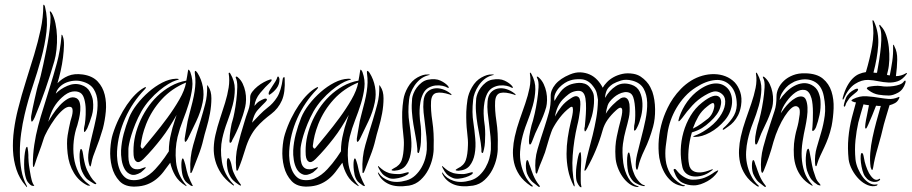

<svg xmlns="http://www.w3.org/2000/svg" viewBox="-20 -785 3856 812"><path d="M210 -527Q193 -468 171.5 -406Q150 -344 127 -289Q126 -286 121.5 -278Q117 -270 114 -271Q112 -271 111.5 -280.5Q111 -290 112 -295Q114 -308 118 -327Q122 -346 126.5 -366Q131 -386 135.5 -405Q140 -424 145 -438Q147 -444 152 -464Q157 -484 163 -512Q169 -540 175.5 -572Q182 -604 186.5 -634Q191 -664 193 -689Q195 -714 192 -727Q189 -737 192 -737Q194 -737 195.5 -734.5Q197 -732 199 -730Q209 -712 214.5 -686Q220 -660 221 -632Q222 -604 219 -576Q216 -548 210 -527ZM170 -758Q183 -707 176.5 -651Q170 -595 154 -537Q138 -479 118 -419.5Q98 -360 84 -300Q75 -262 69.5 -221.5Q64 -181 64 -141.5Q64 -102 70.5 -65.5Q77 -29 93 0Q95 4 94.5 6Q94 8 88 0Q62 -30 49.5 -68Q37 -106 35 -148Q33 -190 39 -235Q45 -280 56 -323Q71 -383 89.5 -441Q108 -499 124.5 -554Q141 -609 152 -660.5Q163 -712 163 -760Q163 -765 164 -765Q168 -765 170 -758ZM352 0Q315 -17 293 -53Q271 -89 266 -136Q261 -182 266 -212.5Q271 -243 278 -273Q279 -277 282 -286.5Q285 -296 286.5 -306Q288 -316 286.5 -323.5Q285 -331 278 -333Q264 -336 246 -320.5Q228 -305 211.5 -282Q195 -259 181.5 -234.5Q168 -210 164 -196Q155 -167 145 -141Q135 -115 127 -89Q124 -78 122 -79Q120 -79 119.5 -83Q119 -87 119 -92Q119 -132 125 -172.5Q131 -213 141.5 -253Q152 -293 165 -333Q178 -373 190 -414Q206 -465 220.5 -518Q235 -571 240 -632Q240 -637 240 -637.5Q240 -638 241 -638Q244 -638 246 -630Q251 -617 250.5 -593.5Q250 -570 246.5 -542Q243 -514 236.5 -485Q230 -456 223 -433Q242 -453 268 -464Q294 -475 330 -470Q371 -464 393 -440.5Q415 -417 423 -384Q431 -351 427.5 -313.5Q424 -276 415 -241Q407 -214 400 -193.5Q393 -173 386 -156Q379 -139 374 -124Q369 -109 366 -92Q364 -81 362 -81Q360 -81 358.5 -85Q357 -89 356 -93Q350 -115 355.5 -147Q361 -179 370 -214.5Q379 -250 386.5 -286.5Q394 -323 392.5 -354Q391 -385 376 -408.5Q361 -432 325 -441Q310 -445 292.5 -443.5Q275 -442 259.5 -435.5Q244 -429 232 -417Q220 -405 216 -389Q235 -409 265 -422Q295 -435 323 -426Q349 -418 360 -397Q371 -376 373 -360Q377 -325 368.5 -296.5Q360 -268 349 -242Q347 -239 343 -232.5Q339 -226 337 -227Q335 -227 335 -235Q335 -243 336 -247Q339 -257 341 -278.5Q343 -300 342.5 -323Q342 -346 336.5 -366Q331 -386 319 -393Q305 -401 285 -397.5Q265 -394 242 -373Q222 -355 208 -331.5Q194 -308 184 -270Q190 -281 203 -301Q216 -321 232.5 -339Q249 -357 267.5 -367.5Q286 -378 303 -370Q314 -364 317.5 -349.5Q321 -335 319.5 -317Q318 -299 314 -282Q310 -265 307 -255Q296 -225 292 -189.5Q288 -154 292.5 -120Q297 -86 312 -56Q327 -26 356 -5Q365 0 359.5 0Q354 0 352 0ZM378 -8Q364 -16 351.5 -25Q339 -34 327 -60Q322 -70 319.5 -87Q317 -104 316.5 -119.5Q316 -135 318 -145.5Q320 -156 323 -155Q325 -155 327 -150.5Q329 -146 330 -140Q331 -134 332 -128.5Q333 -123 333 -121Q337 -99 340 -88.5Q343 -78 348 -66Q356 -50 364 -37Q372 -24 384 -13Q389 -9 386.5 -7Q384 -5 378 -8ZM125 0Q126 0 123.5 1Q121 2 114 0Q106 -4 97.5 -15Q89 -26 84 -58Q82 -71 82 -89.5Q82 -108 83.5 -124.5Q85 -141 88 -153Q91 -165 95 -164Q96 -164 97 -158Q98 -152 99 -144.5Q100 -137 100 -129.5Q100 -122 100 -119Q101 -97 102.5 -86.5Q104 -76 107 -58Q110 -39 114 -23.5Q118 -8 125 0Z M837 -352Q829 -312 810 -272Q791 -232 774 -197Q773 -195 769.5 -190Q766 -185 764 -185Q761 -186 761 -191.5Q761 -197 761 -199Q762 -208 764.5 -220.5Q767 -233 769 -246.5Q771 -260 773.5 -272.5Q776 -285 779 -295Q788 -329 794 -353.5Q800 -378 803 -398Q806 -418 806.5 -436Q807 -454 804 -475Q803 -483 805 -485Q807 -486 810 -483Q813 -480 815 -477Q832 -450 838 -417.5Q844 -385 837 -352ZM861 -419Q874 -400 874 -369Q874 -338 868 -305.5Q862 -273 853 -243Q844 -213 840 -195Q832 -160 818 -125Q804 -90 794 -63Q793 -60 791 -56.5Q789 -53 787 -53Q785 -53 785 -57Q785 -61 785 -64Q782 -119 797 -171.5Q812 -224 829 -278Q839 -311 848 -345.5Q857 -380 856 -421Q856 -425 857 -425ZM767 -436Q706 -411 663.5 -364.5Q621 -318 598 -260Q588 -234 583 -213.5Q578 -193 575 -169Q574 -164 578 -159Q582 -154 586 -159Q604 -181 632 -215Q660 -249 688 -287Q716 -325 738.5 -364Q761 -403 767 -436ZM700 -97Q685 -76 671 -58Q657 -40 640 -26.5Q623 -13 602 -5Q581 3 554 4Q509 6 485.5 -19Q462 -44 453 -80Q444 -116 446.5 -154.5Q449 -193 457 -218Q468 -253 483.5 -284.5Q499 -316 516.5 -341.5Q534 -367 552.5 -385.5Q571 -404 589 -414Q590 -414 593.5 -416Q597 -418 597 -415Q598 -415 596 -412Q594 -409 592 -407Q540 -353 509.5 -285Q479 -217 475 -145Q474 -127 476.5 -106Q479 -85 486.5 -66.5Q494 -48 508 -35.5Q522 -23 546 -23Q565 -23 581 -29.5Q597 -36 611 -46.5Q625 -57 636.5 -69.5Q648 -82 657 -93Q677 -118 694 -145Q694 -165 696.5 -184Q699 -203 704 -222Q707 -236 709.5 -244.5Q712 -253 714.5 -260.5Q717 -268 719.5 -276.5Q722 -285 727 -299Q711 -271 695.5 -246.5Q680 -222 662.5 -199.5Q645 -177 626.5 -155.5Q608 -134 586 -112Q569 -95 558 -101Q547 -107 545 -129Q543 -163 548.5 -195Q554 -227 568 -262Q581 -294 600.5 -324Q620 -354 645.5 -378.5Q671 -403 702 -420.5Q733 -438 768 -444Q770 -455 771.5 -463Q773 -471 774 -479Q776 -490 776 -490Q778 -491 780.5 -488Q783 -485 785 -480Q797 -447 793 -414Q789 -381 778.5 -347Q768 -313 754 -277.5Q740 -242 731 -206Q719 -155 724.5 -100.5Q730 -46 767 -2Q770 2 770 2Q769 3 764 0Q735 -18 720.5 -43.5Q706 -69 700 -97ZM735 -451Q737 -449 734.5 -448Q732 -447 724 -445Q711 -441 692.5 -430Q674 -419 653.5 -402Q633 -385 613 -362.5Q593 -340 578 -314Q563 -287 552.5 -261Q542 -235 535.5 -213.5Q529 -192 526 -176.5Q523 -161 523 -155Q523 -140 523 -123.5Q523 -107 527 -94Q531 -81 541 -74Q551 -67 571 -70Q572 -70 576 -71.5Q580 -73 584 -74.5Q588 -76 591.5 -77Q595 -78 596 -78Q597 -76 594.5 -73Q592 -70 588 -66.5Q584 -63 580.5 -60Q577 -57 576 -56Q551 -41 534 -47Q517 -53 507.5 -69.5Q498 -86 494.5 -108.5Q491 -131 492 -149Q494 -184 503 -218.5Q512 -253 526 -288Q537 -315 559 -343.5Q581 -372 608.5 -396Q636 -420 666 -435.5Q696 -451 724 -452Q734 -452 735 -451ZM794 -2Q796 1 795 2Q792 2 787 0Q784 -2 771 -12Q758 -22 752 -44Q750 -52 748.5 -64.5Q747 -77 747 -88Q747 -99 748.5 -107Q750 -115 753 -115Q756 -115 759.5 -103Q763 -91 764 -88Q767 -74 769.5 -63.5Q772 -53 775 -44Q779 -33 785.5 -19Q792 -5 794 -2Z M1017 -333Q1009 -299 994.5 -261.5Q980 -224 962 -192Q962 -190 959.5 -185.5Q957 -181 953 -181Q951 -181 950.5 -187Q950 -193 951 -195Q951 -211 955 -237.5Q959 -264 965 -281Q967 -287 971.5 -310Q976 -333 979.5 -361.5Q983 -390 983.5 -416.5Q984 -443 977 -456V-460Q981 -463 986 -458Q999 -447 1006.5 -431Q1014 -415 1017.5 -397.5Q1021 -380 1020.5 -363Q1020 -346 1017 -333ZM1056 -337Q1067 -351 1077 -357Q1087 -363 1097 -367Q1098 -367 1102 -368Q1106 -369 1108 -366Q1110 -363 1107 -359Q1104 -355 1102 -353Q1095 -346 1086.5 -337.5Q1078 -329 1071 -321Q1061 -310 1055 -295.5Q1049 -281 1046 -266Q1063 -284 1078.5 -300Q1094 -316 1112 -330Q1135 -347 1152 -374Q1169 -401 1176 -453Q1178 -458 1181 -459Q1184 -460 1184 -452Q1187 -394 1172 -360Q1157 -326 1127 -303Q1111 -291 1095 -277Q1079 -263 1064.5 -246Q1050 -229 1038 -206Q1026 -183 1017 -153Q1010 -130 1003 -109.5Q996 -89 988 -70Q986 -63 982 -63Q979 -64 979 -73Q974 -121 985.5 -168.5Q997 -216 1013 -267Q1020 -292 1029.5 -317Q1039 -342 1038 -374Q1038 -385 1047 -397Q1056 -409 1069 -419.5Q1082 -430 1096 -437.5Q1110 -445 1120 -448Q1129 -451 1129 -447Q1129 -443 1123 -437Q1102 -418 1080.5 -392Q1059 -366 1056 -337ZM969 -1Q968 0 967.5 -0.5Q967 -1 962 -4Q932 -26 915 -52Q898 -78 890.5 -105.5Q883 -133 884 -160.5Q885 -188 891 -214Q899 -249 910.5 -283.5Q922 -318 932 -350.5Q942 -383 947 -414.5Q952 -446 947 -475Q947 -477 950 -478Q951 -478 952 -476.5Q953 -475 954 -474Q973 -442 973 -408.5Q973 -375 964 -340.5Q955 -306 941.5 -270.5Q928 -235 920 -199Q910 -153 918.5 -101Q927 -49 965 -8Q967 -5 969 -4Q971 -3 969 -1ZM999 0Q997 0 995 -1L991 -3Q977 -12 966 -22.5Q955 -33 947 -53Q944 -60 942 -71.5Q940 -83 939.5 -93Q939 -103 940.5 -110Q942 -117 946 -116Q949 -116 952.5 -108Q956 -100 958 -92Q960 -81 962.5 -71Q965 -61 969 -53Q980 -28 998 -5Q1000 0 999 0ZM1162 -449Q1162 -428 1150 -412Q1138 -396 1121 -385Q1118 -383 1117 -385.5Q1116 -388 1116 -389Q1116 -395 1121 -403.5Q1126 -412 1132.5 -421.5Q1139 -431 1145 -441Q1151 -451 1153 -459Q1156 -464 1159 -459Q1162 -454 1162 -449Z M1565 -352Q1557 -312 1538 -272Q1519 -232 1502 -197Q1501 -195 1497.5 -190Q1494 -185 1492 -185Q1489 -186 1489 -191.5Q1489 -197 1489 -199Q1490 -208 1492.5 -220.5Q1495 -233 1497 -246.5Q1499 -260 1501.5 -272.5Q1504 -285 1507 -295Q1516 -329 1522 -353.5Q1528 -378 1531 -398Q1534 -418 1534.5 -436Q1535 -454 1532 -475Q1531 -483 1533 -485Q1535 -486 1538 -483Q1541 -480 1543 -477Q1560 -450 1566 -417.5Q1572 -385 1565 -352ZM1589 -419Q1602 -400 1602 -369Q1602 -338 1596 -305.5Q1590 -273 1581 -243Q1572 -213 1568 -195Q1560 -160 1546 -125Q1532 -90 1522 -63Q1521 -60 1519 -56.5Q1517 -53 1515 -53Q1513 -53 1513 -57Q1513 -61 1513 -64Q1510 -119 1525 -171.5Q1540 -224 1557 -278Q1567 -311 1576 -345.5Q1585 -380 1584 -421Q1584 -425 1585 -425ZM1495 -436Q1434 -411 1391.5 -364.5Q1349 -318 1326 -260Q1316 -234 1311 -213.5Q1306 -193 1303 -169Q1302 -164 1306 -159Q1310 -154 1314 -159Q1332 -181 1360 -215Q1388 -249 1416 -287Q1444 -325 1466.5 -364Q1489 -403 1495 -436ZM1428 -97Q1413 -76 1399 -58Q1385 -40 1368 -26.5Q1351 -13 1330 -5Q1309 3 1282 4Q1237 6 1213.5 -19Q1190 -44 1181 -80Q1172 -116 1174.5 -154.5Q1177 -193 1185 -218Q1196 -253 1211.5 -284.5Q1227 -316 1244.5 -341.5Q1262 -367 1280.5 -385.5Q1299 -404 1317 -414Q1318 -414 1321.5 -416Q1325 -418 1325 -415Q1326 -415 1324 -412Q1322 -409 1320 -407Q1268 -353 1237.5 -285Q1207 -217 1203 -145Q1202 -127 1204.5 -106Q1207 -85 1214.5 -66.5Q1222 -48 1236 -35.5Q1250 -23 1274 -23Q1293 -23 1309 -29.5Q1325 -36 1339 -46.5Q1353 -57 1364.5 -69.5Q1376 -82 1385 -93Q1405 -118 1422 -145Q1422 -165 1424.5 -184Q1427 -203 1432 -222Q1435 -236 1437.5 -244.5Q1440 -253 1442.5 -260.5Q1445 -268 1447.5 -276.5Q1450 -285 1455 -299Q1439 -271 1423.5 -246.5Q1408 -222 1390.5 -199.5Q1373 -177 1354.5 -155.5Q1336 -134 1314 -112Q1297 -95 1286 -101Q1275 -107 1273 -129Q1271 -163 1276.5 -195Q1282 -227 1296 -262Q1309 -294 1328.5 -324Q1348 -354 1373.5 -378.5Q1399 -403 1430 -420.5Q1461 -438 1496 -444Q1498 -455 1499.5 -463Q1501 -471 1502 -479Q1504 -490 1504 -490Q1506 -491 1508.5 -488Q1511 -485 1513 -480Q1525 -447 1521 -414Q1517 -381 1506.5 -347Q1496 -313 1482 -277.5Q1468 -242 1459 -206Q1447 -155 1452.5 -100.5Q1458 -46 1495 -2Q1498 2 1498 2Q1497 3 1492 0Q1463 -18 1448.5 -43.5Q1434 -69 1428 -97ZM1463 -451Q1465 -449 1462.5 -448Q1460 -447 1452 -445Q1439 -441 1420.5 -430Q1402 -419 1381.5 -402Q1361 -385 1341 -362.5Q1321 -340 1306 -314Q1291 -287 1280.5 -261Q1270 -235 1263.5 -213.5Q1257 -192 1254 -176.5Q1251 -161 1251 -155Q1251 -140 1251 -123.5Q1251 -107 1255 -94Q1259 -81 1269 -74Q1279 -67 1299 -70Q1300 -70 1304 -71.5Q1308 -73 1312 -74.5Q1316 -76 1319.5 -77Q1323 -78 1324 -78Q1325 -76 1322.5 -73Q1320 -70 1316 -66.5Q1312 -63 1308.5 -60Q1305 -57 1304 -56Q1279 -41 1262 -47Q1245 -53 1235.5 -69.5Q1226 -86 1222.5 -108.5Q1219 -131 1220 -149Q1222 -184 1231 -218.5Q1240 -253 1254 -288Q1265 -315 1287 -343.5Q1309 -372 1336.5 -396Q1364 -420 1394 -435.5Q1424 -451 1452 -452Q1462 -452 1463 -451ZM1522 -2Q1524 1 1523 2Q1520 2 1515 0Q1512 -2 1499 -12Q1486 -22 1480 -44Q1478 -52 1476.5 -64.5Q1475 -77 1475 -88Q1475 -99 1476.5 -107Q1478 -115 1481 -115Q1484 -115 1487.5 -103Q1491 -91 1492 -88Q1495 -74 1497.5 -63.5Q1500 -53 1503 -44Q1507 -33 1513.5 -19Q1520 -5 1522 -2Z M1723 -369Q1724 -378 1729 -390.5Q1734 -403 1742.5 -414.5Q1751 -426 1763 -435.5Q1775 -445 1790 -448Q1822 -454 1843 -444Q1864 -434 1875 -421Q1879 -415 1878 -414Q1876 -412 1871 -415Q1865 -419 1851.5 -422Q1838 -425 1822.5 -423.5Q1807 -422 1792.5 -414Q1778 -406 1769 -388Q1761 -371 1758 -353Q1755 -335 1754.5 -319.5Q1754 -304 1755 -293Q1756 -282 1756 -278Q1758 -267 1759.5 -250.5Q1761 -234 1761 -217Q1761 -200 1760 -183.5Q1759 -167 1756 -155Q1755 -152 1753.5 -145Q1752 -138 1750 -138Q1745 -138 1745 -145Q1745 -152 1745 -155Q1743 -180 1738 -205.5Q1733 -231 1728.5 -258Q1724 -285 1722 -312.5Q1720 -340 1723 -369ZM1688 -171Q1689 -191 1684.5 -227.5Q1680 -264 1681 -312Q1682 -337 1686 -363.5Q1690 -390 1705 -416Q1721 -444 1745.5 -457.5Q1770 -471 1788 -470Q1791 -470 1794 -470Q1797 -470 1797 -469Q1797 -467 1796 -467.5Q1795 -468 1789 -466Q1771 -461 1757 -449.5Q1743 -438 1733 -423Q1723 -408 1717 -392Q1711 -376 1710 -363Q1704 -308 1711 -267Q1716 -234 1719 -198.5Q1722 -163 1716.5 -133.5Q1711 -104 1695.5 -84.5Q1680 -65 1648 -63Q1645 -63 1640.5 -63.5Q1636 -64 1636 -66Q1636 -68 1645 -73Q1671 -85 1679 -108Q1687 -131 1688 -171ZM1582 -53Q1596 -31 1626.5 -20.5Q1657 -10 1699 -22Q1720 -28 1736 -43Q1752 -58 1762.5 -76.5Q1773 -95 1778.5 -115Q1784 -135 1785 -152Q1786 -180 1783.5 -207Q1781 -234 1777.5 -259.5Q1774 -285 1771.5 -309Q1769 -333 1771 -356Q1773 -381 1785 -394Q1797 -407 1814.5 -410.5Q1832 -414 1851 -408Q1870 -402 1886 -389Q1890 -387 1889 -384Q1889 -382 1887 -383Q1885 -384 1883 -385Q1846 -397 1825.5 -392Q1805 -387 1803 -356Q1801 -320 1808.5 -271.5Q1816 -223 1814 -164Q1815 -144 1809.5 -118Q1804 -92 1791.5 -67.5Q1779 -43 1758.5 -24Q1738 -5 1710 0Q1657 8 1625.5 -6Q1594 -20 1580 -49Q1578 -55 1578 -56H1579Q1579 -56 1582 -53ZM1626 -53Q1645 -48 1672 -49Q1681 -50 1694 -54Q1707 -58 1708 -56Q1711 -52 1702 -46Q1693 -40 1679 -35.5Q1665 -31 1650 -29.5Q1635 -28 1625 -32Q1606 -40 1597.5 -49.5Q1589 -59 1582 -73L1580 -77Q1578 -81 1579 -82Q1580 -83 1582 -82Q1583 -81 1583 -80Q1595 -69 1603.5 -63.5Q1612 -58 1626 -53Z M1994 -369Q1995 -378 2000 -390.5Q2005 -403 2013.5 -414.5Q2022 -426 2034 -435.5Q2046 -445 2061 -448Q2093 -454 2114 -444Q2135 -434 2146 -421Q2150 -415 2149 -414Q2147 -412 2142 -415Q2136 -419 2122.5 -422Q2109 -425 2093.5 -423.5Q2078 -422 2063.5 -414Q2049 -406 2040 -388Q2032 -371 2029 -353Q2026 -335 2025.5 -319.5Q2025 -304 2026 -293Q2027 -282 2027 -278Q2029 -267 2030.5 -250.5Q2032 -234 2032 -217Q2032 -200 2031 -183.5Q2030 -167 2027 -155Q2026 -152 2024.5 -145Q2023 -138 2021 -138Q2016 -138 2016 -145Q2016 -152 2016 -155Q2014 -180 2009 -205.5Q2004 -231 1999.5 -258Q1995 -285 1993 -312.5Q1991 -340 1994 -369ZM1959 -171Q1960 -191 1955.5 -227.5Q1951 -264 1952 -312Q1953 -337 1957 -363.5Q1961 -390 1976 -416Q1992 -444 2016.5 -457.5Q2041 -471 2059 -470Q2062 -470 2065 -470Q2068 -470 2068 -469Q2068 -467 2067 -467.5Q2066 -468 2060 -466Q2042 -461 2028 -449.5Q2014 -438 2004 -423Q1994 -408 1988 -392Q1982 -376 1981 -363Q1975 -308 1982 -267Q1987 -234 1990 -198.5Q1993 -163 1987.5 -133.5Q1982 -104 1966.5 -84.5Q1951 -65 1919 -63Q1916 -63 1911.5 -63.5Q1907 -64 1907 -66Q1907 -68 1916 -73Q1942 -85 1950 -108Q1958 -131 1959 -171ZM1853 -53Q1867 -31 1897.5 -20.5Q1928 -10 1970 -22Q1991 -28 2007 -43Q2023 -58 2033.5 -76.5Q2044 -95 2049.5 -115Q2055 -135 2056 -152Q2057 -180 2054.5 -207Q2052 -234 2048.5 -259.5Q2045 -285 2042.5 -309Q2040 -333 2042 -356Q2044 -381 2056 -394Q2068 -407 2085.5 -410.5Q2103 -414 2122 -408Q2141 -402 2157 -389Q2161 -387 2160 -384Q2160 -382 2158 -383Q2156 -384 2154 -385Q2117 -397 2096.5 -392Q2076 -387 2074 -356Q2072 -320 2079.5 -271.5Q2087 -223 2085 -164Q2086 -144 2080.5 -118Q2075 -92 2062.5 -67.5Q2050 -43 2029.5 -24Q2009 -5 1981 0Q1928 8 1896.5 -6Q1865 -20 1851 -49Q1849 -55 1849 -56H1850Q1850 -56 1853 -53ZM1897 -53Q1916 -48 1943 -49Q1952 -50 1965 -54Q1978 -58 1979 -56Q1982 -52 1973 -46Q1964 -40 1950 -35.5Q1936 -31 1921 -29.5Q1906 -28 1896 -32Q1877 -40 1868.5 -49.5Q1860 -59 1853 -73L1851 -77Q1849 -81 1850 -82Q1851 -83 1853 -82Q1854 -81 1854 -80Q1866 -69 1874.5 -63.5Q1883 -58 1897 -53Z M2421 -253Q2407 -193 2402 -128Q2397 -63 2410 -2Q2411 0 2409.5 2.5Q2408 5 2406 0Q2389 -33 2382.5 -67Q2376 -101 2376 -134.5Q2376 -168 2381 -202Q2386 -236 2394 -269Q2395 -273 2398 -285.5Q2401 -298 2402.5 -310.5Q2404 -323 2402 -330Q2400 -337 2390 -330Q2367 -313 2347.5 -287.5Q2328 -262 2316 -238Q2315 -236 2311.5 -226.5Q2308 -217 2304.5 -206Q2301 -195 2298 -184.5Q2295 -174 2294 -171Q2286 -140 2274 -112Q2262 -84 2254 -60Q2251 -50 2250 -51Q2245 -51 2245 -60Q2240 -109 2253.5 -154.5Q2267 -200 2283 -248Q2293 -279 2301.5 -309.5Q2310 -340 2309 -377Q2308 -403 2328.5 -428Q2349 -453 2390 -470Q2414 -480 2435 -479Q2456 -478 2474 -470Q2492 -462 2506 -447Q2520 -432 2529 -414Q2535 -425 2547 -437.5Q2559 -450 2575.5 -459Q2592 -468 2612.5 -472.5Q2633 -477 2658 -473Q2676 -470 2689.5 -461Q2703 -452 2713.5 -440.5Q2724 -429 2730 -417Q2736 -405 2739 -397Q2750 -364 2750.5 -323Q2751 -282 2742 -249Q2727 -195 2706.5 -153Q2686 -111 2679 -78Q2676 -67 2675 -67Q2671 -67 2670.5 -71Q2670 -75 2669 -79Q2667 -100 2674.5 -132.5Q2682 -165 2692 -202.5Q2702 -240 2710 -279Q2718 -318 2717 -351.5Q2716 -385 2702 -410Q2688 -435 2654 -444Q2627 -451 2606.5 -444.5Q2586 -438 2572 -430Q2551 -416 2545 -400.5Q2539 -385 2539 -371Q2556 -402 2584 -420.5Q2612 -439 2650 -427Q2675 -419 2685.5 -397Q2696 -375 2697 -348Q2698 -321 2691.5 -294Q2685 -267 2676 -249Q2675 -247 2671 -239.5Q2667 -232 2662 -233Q2661 -233 2661.5 -241Q2662 -249 2662 -253Q2665 -265 2666 -281Q2667 -297 2666.5 -314Q2666 -331 2664 -347Q2662 -363 2658 -374Q2653 -388 2642.5 -392.5Q2632 -397 2620 -395Q2608 -393 2596.5 -387Q2585 -381 2577 -374Q2555 -355 2550 -339.5Q2545 -324 2542 -304Q2554 -324 2571.5 -341.5Q2589 -359 2606 -370Q2615 -374 2621.5 -373Q2628 -372 2632.5 -367.5Q2637 -363 2639 -356.5Q2641 -350 2642 -345Q2645 -312 2639.5 -287Q2634 -262 2626.5 -235.5Q2619 -209 2614.5 -176.5Q2610 -144 2616 -96Q2621 -61 2637 -33Q2653 -5 2677 2Q2684 4 2680.5 5Q2677 6 2675 6Q2657 4 2641 -8Q2625 -20 2612.5 -38Q2600 -56 2592 -78Q2584 -100 2583 -122Q2580 -167 2588.5 -207.5Q2597 -248 2605 -277Q2607 -285 2609.5 -297.5Q2612 -310 2611.5 -319Q2611 -328 2605 -329.5Q2599 -331 2585 -318Q2565 -300 2550 -279Q2535 -258 2528 -232Q2505 -149 2462 -73Q2460 -69 2457 -65.5Q2454 -62 2453 -63Q2451 -63 2452 -68Q2453 -73 2454 -78Q2460 -113 2469 -146Q2478 -179 2486.5 -213.5Q2495 -248 2501.5 -284.5Q2508 -321 2509 -363Q2507 -377 2503.5 -392Q2500 -407 2483 -427Q2463 -449 2436 -450Q2409 -451 2392 -445Q2381 -442 2368.5 -434Q2356 -426 2345.5 -415Q2335 -404 2328.5 -389.5Q2322 -375 2325 -358Q2336 -378 2350.5 -397Q2365 -416 2388 -426Q2395 -429 2406 -431.5Q2417 -434 2429 -434.5Q2441 -435 2453 -431Q2465 -427 2474 -416Q2490 -396 2491.5 -380Q2493 -364 2492 -348Q2490 -319 2483 -293.5Q2476 -268 2465 -245Q2464 -242 2460 -235.5Q2456 -229 2454 -229Q2452 -230 2451.5 -237.5Q2451 -245 2453 -248Q2454 -259 2456 -280.5Q2458 -302 2458.5 -325.5Q2459 -349 2456 -368.5Q2453 -388 2443 -396Q2434 -403 2416 -400Q2398 -397 2384 -386Q2370 -375 2360.5 -365Q2351 -355 2345 -344.5Q2339 -334 2334.5 -321.5Q2330 -309 2327 -292Q2339 -315 2355 -335Q2371 -355 2394 -369Q2410 -380 2419 -378Q2428 -376 2431.5 -367Q2435 -358 2434.5 -344Q2434 -330 2433 -318Q2431 -302 2428 -285Q2425 -268 2421 -253ZM2707 2Q2707 2 2702 2Q2700 2 2697 1Q2683 -2 2667 -11.5Q2651 -21 2640 -47Q2636 -57 2634 -73Q2632 -89 2632 -104Q2632 -119 2634 -130Q2636 -141 2640 -140Q2641 -140 2642.5 -135.5Q2644 -131 2645 -125Q2646 -119 2647 -113Q2648 -107 2648 -104Q2650 -90 2653 -76.5Q2656 -63 2661 -52Q2666 -37 2679.5 -20.5Q2693 -4 2704 -2Q2709 0 2707 2ZM2438 0Q2440 7 2438 7Q2433 7 2430 2Q2425 -4 2420 -15.5Q2415 -27 2416 -55Q2416 -66 2418 -81.5Q2420 -97 2422.5 -110.5Q2425 -124 2428 -133Q2431 -142 2435 -141Q2436 -141 2436.5 -136.5Q2437 -132 2437.5 -126Q2438 -120 2438 -114.5Q2438 -109 2438 -107Q2438 -91 2437 -78.5Q2436 -66 2436 -52Q2436 -33 2436 -20Q2436 -7 2438 0ZM2290 -332Q2279 -294 2260.5 -257Q2242 -220 2230 -186Q2229 -184 2226.5 -178.5Q2224 -173 2220 -174Q2218 -175 2217.5 -180.5Q2217 -186 2217 -189Q2217 -205 2222.5 -231.5Q2228 -258 2234 -275Q2236 -281 2241.5 -305.5Q2247 -330 2251.5 -359Q2256 -388 2257.5 -415Q2259 -442 2252 -454Q2248 -461 2252 -461Q2255 -461 2260 -456Q2272 -445 2279.5 -429Q2287 -413 2290.5 -395.5Q2294 -378 2293.5 -361Q2293 -344 2290 -332ZM2224 1Q2193 -20 2176.5 -45Q2160 -70 2154 -97Q2148 -124 2149.5 -152Q2151 -180 2157 -207Q2165 -243 2177.5 -278.5Q2190 -314 2201.5 -347.5Q2213 -381 2219.5 -413Q2226 -445 2221 -474Q2221 -478 2222 -478Q2224 -478 2227 -473Q2245 -441 2244 -407Q2243 -373 2233 -337.5Q2223 -302 2208.5 -265.5Q2194 -229 2186 -192Q2181 -169 2179.5 -143.5Q2178 -118 2183 -93Q2188 -68 2199.5 -44Q2211 -20 2231 -1Q2235 1 2233 3Q2231 5 2228.5 3.5Q2226 2 2224 1ZM2262 5Q2259 7 2254 2Q2243 -6 2232.5 -15Q2222 -24 2212 -44Q2208 -51 2206 -62Q2204 -73 2204 -83.5Q2204 -94 2205.5 -101Q2207 -108 2210 -108Q2214 -107 2216.5 -97Q2219 -87 2221 -84Q2225 -73 2228 -63.5Q2231 -54 2235 -45Q2241 -31 2247 -21Q2253 -11 2261 -1Q2262 0 2263 2Q2264 4 2262 5Z M3060 -408Q3068 -398 3072.5 -383Q3077 -368 3076 -350.5Q3075 -333 3068 -314Q3061 -295 3046 -277Q3017 -243 2982.5 -224.5Q2948 -206 2920 -206Q2903 -206 2920 -212Q2929 -215 2941.5 -221.5Q2954 -228 2968 -237.5Q2982 -247 2996.5 -260Q3011 -273 3023 -290Q3043 -318 3046.5 -344.5Q3050 -371 3036 -385Q3024 -397 3008 -398.5Q2992 -400 2960 -381Q2931 -364 2908 -339Q2885 -314 2865 -286Q2854 -272 2850.5 -272Q2847 -272 2853 -290Q2865 -325 2886.5 -355Q2908 -385 2938 -406Q2960 -421 2978.5 -427Q2997 -433 3012.5 -432Q3028 -431 3040 -424.5Q3052 -418 3060 -408ZM3114 -338Q3110 -314 3101.5 -297.5Q3093 -281 3082.5 -269.5Q3072 -258 3061.5 -251Q3051 -244 3043 -238Q3039 -235 3037 -237Q3035 -239 3040 -244Q3058 -259 3076.5 -284.5Q3095 -310 3096 -341Q3096 -394 3070 -422Q3044 -450 3005 -446.5Q2966 -443 2924 -416Q2897 -399 2876.5 -376.5Q2856 -354 2841 -328.5Q2826 -303 2816.5 -276Q2807 -249 2803 -222Q2799 -196 2795.5 -166Q2792 -136 2795.5 -107Q2799 -78 2814 -51.5Q2829 -25 2861 -6Q2866 -3 2871.5 -2Q2877 -1 2877 0Q2877 2 2872 2.5Q2867 3 2861 1Q2836 -4 2818.5 -19.5Q2801 -35 2790 -55Q2779 -75 2773 -97Q2767 -119 2766 -137Q2760 -216 2788 -293Q2794 -309 2803.5 -329Q2813 -349 2827 -369.5Q2841 -390 2860 -409.5Q2879 -429 2903 -444Q2926 -458 2951 -465Q2976 -472 3001 -471.5Q3026 -471 3048 -462.5Q3070 -454 3087 -437Q3102 -421 3110.5 -396Q3119 -371 3114 -338ZM3023 -374Q3035 -360 3026 -330.5Q3017 -301 2984 -271Q2966 -254 2949 -243.5Q2932 -233 2906 -225Q2895 -187 2892 -150Q2889 -113 2894 -90Q2895 -81 2900.5 -72.5Q2906 -64 2916.5 -59.5Q2927 -55 2944 -56Q2961 -57 2986 -67Q2993 -70 2994.5 -68.5Q2996 -67 2988 -62Q2970 -48 2950 -42.5Q2930 -37 2912.5 -39Q2895 -41 2882.5 -51Q2870 -61 2866 -78Q2858 -113 2859 -151Q2860 -189 2870.5 -226Q2881 -263 2900.5 -295.5Q2920 -328 2949 -351Q3003 -394 3023 -374ZM3013 -55Q3006 -45 2995.5 -35.5Q2985 -26 2971.5 -18.5Q2958 -11 2943.5 -6Q2929 -1 2914 -1Q2888 -1 2865.5 -12.5Q2843 -24 2831 -59Q2829 -63 2829 -66.5Q2829 -70 2831 -70Q2835 -72 2839 -67.5Q2843 -63 2847 -58Q2858 -45 2875.5 -35Q2893 -25 2909 -25Q2939 -25 2961 -34Q2983 -43 3003 -58Q3008 -61 3014.5 -64Q3021 -67 3013 -55ZM2999 -347Q2995 -355 2970 -334Q2947 -316 2933.5 -292.5Q2920 -269 2910 -241Q2929 -250 2945 -261.5Q2961 -273 2975 -284Q2990 -297 2997 -318Q3004 -339 2999 -347Z M3450 -359Q3452 -328 3446 -299.5Q3440 -271 3431 -247Q3429 -242 3424.5 -236Q3420 -230 3416 -232Q3414 -232 3415 -239Q3416 -246 3416 -249Q3417 -260 3417.5 -276.5Q3418 -293 3418 -310Q3418 -327 3416.5 -342.5Q3415 -358 3412 -369Q3403 -401 3383.5 -404.5Q3364 -408 3344 -394Q3324 -380 3306 -355Q3288 -330 3282 -306Q3288 -315 3297.5 -327.5Q3307 -340 3319 -351.5Q3331 -363 3344.5 -370.5Q3358 -378 3370 -377Q3383 -376 3388.5 -363Q3394 -350 3395 -331Q3396 -312 3393 -290Q3390 -268 3386 -249Q3379 -218 3374 -185Q3369 -152 3370.5 -120.5Q3372 -89 3381.5 -59.5Q3391 -30 3414 -5Q3416 -2 3417 0Q3418 2 3412 -1Q3386 -16 3370.5 -36Q3355 -56 3347 -79Q3339 -102 3337.5 -127Q3336 -152 3338 -177Q3342 -213 3350 -240Q3358 -267 3362 -301Q3364 -322 3359 -328.5Q3354 -335 3347 -336Q3337 -337 3324.5 -325.5Q3312 -314 3298.5 -293Q3285 -272 3272.5 -244Q3260 -216 3251 -185Q3243 -154 3231.5 -120.5Q3220 -87 3210 -63Q3206 -54 3204 -54Q3202 -54 3200.5 -58Q3199 -62 3199 -64Q3195 -114 3208 -163Q3221 -212 3238 -262Q3248 -293 3256 -317Q3264 -341 3264 -378Q3264 -394 3272 -411.5Q3280 -429 3295.5 -443.5Q3311 -458 3334 -467Q3357 -476 3386 -475Q3434 -474 3460 -452.5Q3486 -431 3496.5 -398Q3507 -365 3505.5 -326.5Q3504 -288 3497 -252Q3491 -225 3483 -203Q3475 -181 3466 -162Q3457 -143 3449 -126Q3441 -109 3436 -92Q3435 -89 3434 -85.5Q3433 -82 3431 -82Q3429 -82 3428 -86Q3427 -90 3427 -95Q3425 -129 3434 -160.5Q3443 -192 3453 -225.5Q3463 -259 3468 -296Q3473 -333 3464 -378Q3455 -426 3420 -442Q3385 -458 3340 -440Q3334 -437 3324 -431Q3314 -425 3304.5 -415Q3295 -405 3287 -391.5Q3279 -378 3277 -362Q3289 -380 3305 -396Q3321 -412 3339 -421.5Q3357 -431 3375.5 -433Q3394 -435 3412 -426Q3433 -415 3441 -395.5Q3449 -376 3450 -359ZM3246 -332Q3235 -294 3216.5 -257Q3198 -220 3186 -186Q3185 -184 3182.5 -178.5Q3180 -173 3176 -174Q3174 -175 3173.5 -180.5Q3173 -186 3173 -189Q3173 -205 3178.5 -231.5Q3184 -258 3190 -275Q3192 -281 3197.5 -305.5Q3203 -330 3207.5 -359Q3212 -388 3213.5 -415Q3215 -442 3208 -454Q3204 -461 3208 -461Q3211 -461 3216 -456Q3228 -445 3235.5 -429Q3243 -413 3246.5 -395.5Q3250 -378 3249.5 -361Q3249 -344 3246 -332ZM3450 -1Q3448 0 3442 -2Q3439 -3 3437 -4Q3423 -13 3413 -24.5Q3403 -36 3393 -64Q3390 -74 3388.5 -89.5Q3387 -105 3388 -120Q3389 -135 3391.5 -145.5Q3394 -156 3399 -156Q3401 -156 3403.5 -144.5Q3406 -133 3408.5 -118Q3411 -103 3414 -88Q3417 -73 3419 -66Q3424 -51 3429 -36Q3434 -21 3445 -10Q3447 -8 3449 -4.5Q3451 -1 3450 -1ZM3180 1Q3149 -20 3132.5 -45Q3116 -70 3110 -97Q3104 -124 3105.5 -152Q3107 -180 3113 -207Q3121 -243 3133.5 -278.5Q3146 -314 3157.5 -347.5Q3169 -381 3175.5 -413Q3182 -445 3177 -474Q3177 -478 3178 -478Q3180 -478 3183 -473Q3201 -441 3200 -407Q3199 -373 3189 -337.5Q3179 -302 3164.5 -265.5Q3150 -229 3142 -192Q3137 -169 3135.5 -143.5Q3134 -118 3139 -93Q3144 -68 3155.5 -44Q3167 -20 3187 -1Q3191 1 3189 3Q3187 5 3184.5 3.5Q3182 2 3180 1ZM3218 5Q3215 7 3210 2Q3199 -6 3188.5 -15Q3178 -24 3168 -44Q3164 -51 3162 -62Q3160 -73 3160 -83.5Q3160 -94 3161.5 -101Q3163 -108 3166 -108Q3170 -107 3172.5 -97Q3175 -87 3177 -84Q3181 -73 3184 -63.5Q3187 -54 3191 -45Q3197 -31 3203 -21Q3209 -11 3217 -1Q3218 0 3219 2Q3220 4 3218 5Z M3809 -444Q3810 -443 3810 -439.5Q3810 -436 3809 -434Q3800 -405 3778 -393Q3756 -381 3739 -381Q3718 -381 3696 -384.5Q3674 -388 3654 -403Q3652 -405 3649 -407Q3646 -409 3646 -411Q3646 -414 3649 -415.5Q3652 -417 3654 -418Q3663 -420 3677.5 -421.5Q3692 -423 3706 -421Q3716 -419 3730 -419Q3744 -419 3758.5 -421Q3773 -423 3785 -427.5Q3797 -432 3803 -441Q3806 -445 3809 -444ZM3816 -475 3813 -470Q3796 -448 3777 -441.5Q3758 -435 3737 -436Q3716 -437 3694.5 -441.5Q3673 -446 3652 -447Q3624 -448 3596 -430Q3568 -412 3548 -367Q3545 -361 3544 -364.5Q3543 -368 3544 -371Q3552 -401 3563 -421Q3574 -441 3586.5 -453.5Q3599 -466 3613 -472Q3627 -478 3642 -480Q3659 -537 3668.5 -591.5Q3678 -646 3670 -695Q3670 -699 3670 -699Q3672 -700 3674 -698Q3676 -696 3676 -695Q3698 -647 3694 -592.5Q3690 -538 3674 -478Q3679 -477 3682 -477Q3685 -477 3689 -477Q3694 -503 3698.5 -532.5Q3703 -562 3705.5 -589Q3708 -616 3707 -638Q3706 -660 3700 -671Q3697 -680 3700 -680Q3702 -680 3703 -678Q3704 -676 3706 -674Q3720 -660 3728 -636Q3736 -612 3739 -585Q3742 -558 3741 -531.5Q3740 -505 3735 -485L3731 -469Q3734 -467 3737 -467Q3740 -467 3743 -466Q3749 -496 3753.5 -526Q3758 -556 3757 -589Q3757 -596 3758 -596Q3760 -596 3761 -593Q3762 -590 3763 -588Q3775 -566 3774.5 -533Q3774 -500 3769 -463Q3791 -463 3811 -475Q3816 -478 3816 -475ZM3609 -407Q3609 -402 3603.5 -397Q3598 -392 3595 -390Q3590 -386 3583.5 -380.5Q3577 -375 3572 -369Q3567 -361 3562.5 -355Q3558 -349 3555 -338Q3554 -336 3552.5 -334.5Q3551 -333 3550 -334Q3547 -337 3550 -347Q3554 -362 3558 -371.5Q3562 -381 3573 -392Q3577 -396 3583 -400Q3589 -404 3595 -407Q3601 -410 3605 -410Q3609 -410 3609 -407ZM3687 -5Q3692 -7 3691 -4Q3690 -1 3688 0Q3670 6 3650 -2Q3630 -10 3613 -27Q3596 -44 3584 -66.5Q3572 -89 3569 -111Q3564 -158 3568 -202Q3572 -246 3583 -289L3600 -352Q3594 -352 3588 -355Q3581 -357 3581 -360Q3581 -362 3588 -366Q3616 -380 3644.5 -378Q3673 -376 3702 -371Q3720 -368 3738.5 -366.5Q3757 -365 3779 -374Q3781 -376 3783 -375Q3785 -373 3782 -368Q3776 -355 3765 -349Q3754 -343 3742 -340Q3734 -314 3728 -293.5Q3722 -273 3718 -259Q3707 -211 3692.5 -161.5Q3678 -112 3673 -78Q3671 -67 3669 -66Q3667 -65 3665 -70Q3663 -75 3662 -78Q3658 -107 3660.5 -138.5Q3663 -170 3670 -203Q3677 -236 3686 -269.5Q3695 -303 3705 -337Q3700 -337 3695 -337Q3690 -337 3685 -338Q3677 -317 3668.5 -296.5Q3660 -276 3652 -258Q3651 -256 3647.5 -248.5Q3644 -241 3642 -241Q3638 -242 3639 -250.5Q3640 -259 3640 -262Q3642 -277 3646.5 -297Q3651 -317 3655 -340Q3650 -341 3644 -341.5Q3638 -342 3632 -344Q3626 -324 3620.5 -305Q3615 -286 3610 -267Q3602 -232 3598 -192.5Q3594 -153 3598 -111Q3600 -92 3608.5 -72Q3617 -52 3629 -36Q3641 -20 3656.5 -11Q3672 -2 3687 -5ZM3696 -27Q3701 -31 3702 -27.5Q3703 -24 3698 -21Q3694 -18 3687.5 -16.5Q3681 -15 3673 -16Q3665 -17 3656 -22Q3647 -27 3639 -38Q3632 -47 3627.5 -64Q3623 -81 3621 -97.5Q3619 -114 3620 -126Q3621 -138 3625 -138Q3630 -138 3632.5 -124Q3635 -110 3637 -101Q3641 -85 3648 -68Q3655 -51 3663 -41Q3673 -28 3681 -25.5Q3689 -23 3696 -27Z"/></svg>

Font: Akronim
Style: Regular
Weight: 400
Designer: Grzegorz Klimczewski
Foundry: Fonty.PL
Version: Version 1.002